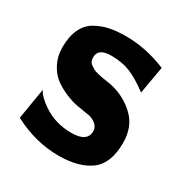

<svg xmlns="http://www.w3.org/2000/svg" viewBox="-124 -587 670 698"><g transform="rotate(30 211.0 -238.5)"><path d="M23 -38 45 -170 44 -169Q55 -145 92 -120Q144 -84 212 -84Q279 -84 279 -129Q279 -157 240 -171Q239 -171 220 -174Q201 -177 179.5 -181Q158 -185 130 -197Q102 -209 80.5 -225.5Q59 -242 44 -271.5Q29 -301 29 -338Q29 -383 43.5 -414Q58 -445 85.5 -460.5Q113 -476 142.5 -482Q172 -488 210 -488Q294 -488 379 -453L359 -338Q313 -372 279 -386Q245 -400 198 -400Q144 -400 144 -362Q144 -353 147 -346Q150 -339 157 -334Q164 -329 170.5 -325.5Q177 -322 189 -319Q201 -316 209 -314.5Q217 -313 231.5 -311Q246 -309 254 -307Q312 -293 353 -253Q394 -213 394 -147Q394 -59 345.5 -24Q297 11 213 11Q116 11 23 -38Z"/></g></svg>

Font: Coval
Style: Black
Weight: 1000
Foundry: Context Ltd
Version: Version 001.000